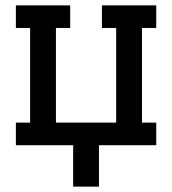

<svg xmlns="http://www.w3.org/2000/svg" viewBox="-20 -540 640 714"><path d="M348 154H252V0H39V-84H92V-436H39V-520H241V-436H188V-84H412V-436H359V-520H561V-436H508V-84H561V0H348Z"/></svg>

Font: Iosevka HT Medium Extended
Style: Regular
Weight: 500
Width: 7
Monospace: yes
Designer: Belleve Invis
Foundry: Belleve Invis
Version: Version 32.3.0; ttfautohint (v1.8.4)